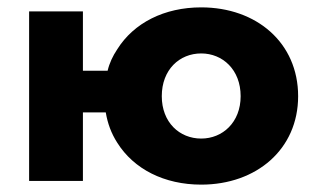

<svg xmlns="http://www.w3.org/2000/svg" viewBox="-20 -491 861 521"><path d="M59 -460V0H205V-186H267C272 -156 282 -129 298 -104C343 -32 426 10 526 10C676 10 789 -86 789 -230C789 -375 676 -471 526 -471C426 -471 343 -429 298 -357C286 -339 277 -320 272 -299H205V-460ZM419 -230C419 -302 467 -346 526 -346C584 -346 633 -302 633 -230C633 -159 584 -115 526 -115C467 -115 419 -159 419 -230Z"/></svg>

Font: Jost
Style: Bold
Weight: 700
Version: Version 3.710